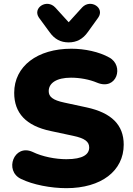

<svg xmlns="http://www.w3.org/2000/svg" viewBox="-20 -970 691 1001"><path d="M338 -749C379 -749 412 -766 438 -803L492 -878C528 -929 452 -978 408 -931L338 -854L268 -931C224 -978 148 -929 183 -878L238 -803C264 -766 296 -749 338 -749ZM326 11C508 11 625 -79 625 -216C625 -319 561 -382 432 -410L316 -435C254 -448 234 -466 234 -495C234 -537 275 -565 350 -565C396 -565 446 -556 486 -539C590 -496 628 -628 550 -670C497 -700 421 -716 352 -716C175 -716 54 -625 54 -486C54 -380 116 -314 244 -287L361 -262C423 -249 445 -231 445 -201C445 -166 414 -140 326 -140C270 -140 201 -153 150 -178C53 -222 0 -79 90 -37C151 -7 245 11 326 11Z"/></svg>

Font: Nunito Black
Style: Regular
Weight: 900
Designer: Vernon Adams
Foundry: Vernon Adams
Version: Version 3.602